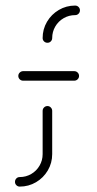

<svg xmlns="http://www.w3.org/2000/svg" viewBox="-20 -539 357 707"><path d="M154.8 -148.5Q161.9 -148.5 167 -143.3Q172.2 -138.1 172.2 -130.7V28.5Q172.2 61.1 156.1 88.5Q140 115.9 112.6 132Q85.2 148.1 52.6 148.1Q45.6 148.1 40.4 143.1Q35.2 138.1 35.2 130.7Q35.2 123.3 40.2 118.1Q45.2 113 52.6 113Q75.6 113 95 101.7Q114.4 90.4 125.7 70.9Q137 51.5 137 28.5V-130.7Q137 -138.1 142.2 -143.3Q147.4 -148.5 154.8 -148.5ZM47.4 -259.3Q47.4 -266.7 52.8 -271.9Q58.1 -277 65.2 -277H253.3Q260.7 -277 265.9 -271.9Q271.1 -266.7 271.1 -259.3Q271.1 -252.2 265.9 -247Q260.7 -241.9 253.3 -241.9H65.2Q57.8 -241.9 52.6 -247Q47.4 -252.2 47.4 -259.3ZM154.8 -381.5Q147.4 -381.5 142.2 -386.5Q137 -391.5 137 -398.9Q137 -431.5 153.1 -458.9Q169.3 -486.3 196.7 -502.4Q224.1 -518.5 256.7 -518.5Q264.1 -518.5 269.3 -513.3Q274.4 -508.1 274.4 -501.1Q274.4 -493.7 269.3 -488.5Q264.1 -483.3 256.7 -483.3Q233.7 -483.3 214.3 -472Q194.8 -460.7 183.5 -441.3Q172.2 -421.9 172.2 -398.9Q172.2 -391.9 167.2 -386.7Q162.2 -381.5 154.8 -381.5Z"/></svg>

Font: 26F Galaxy Sans Light
Style: Regular
Weight: 300
Designer: C₂₉H₂₅N₃O₅
Version: Version 1.100